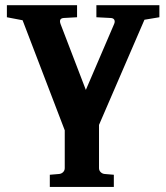

<svg xmlns="http://www.w3.org/2000/svg" viewBox="-20 -508 646 747"><path d="M600.1 -440.9 542 -431.2 365.2 -22V146Q365.2 155.3 371.6 161.6Q377.9 168 387.2 168.9L422.9 171.9V219.2H173.8V171.9L210 168.9Q219.2 168 225.6 161.6Q231.9 155.3 231.9 146V-1L67.9 -429.2L6.8 -440.9V-487.8H279.8V-440.9L228 -438Q207.5 -436.5 215.8 -414.1L314 -158.2L423.8 -414.1Q428.2 -423.8 424.8 -430.7Q421.4 -437.5 411.1 -438L355 -440.9V-487.8H600.1Z"/></svg>

Font: Veleka
Style: Bold
Weight: 700
Designer: Stefan Peev, Context Ltd, 2016; SIL International, 1997-2014.
Foundry: Stefan Peev, Context Ltd, 2016
Version: Version 1.000